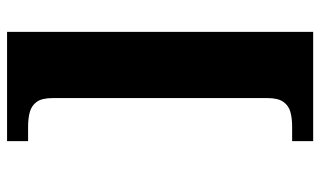

<svg xmlns="http://www.w3.org/2000/svg" viewBox="-206 -594 928 557"><g transform="rotate(-90 258.5 -316.0)"><path d="M127 128V67H170Q193 67 211.5 62Q230 57 241 41.5Q252 26 252 -5V-627Q252 -659 241 -674Q230 -689 211.5 -694Q193 -699 170 -699H127V-760H444V128Z"/></g></svg>

Font: Noto Serif Gujarati Black
Style: Regular
Weight: 900
Version: Version 2.102